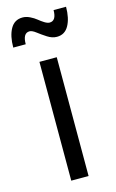

<svg xmlns="http://www.w3.org/2000/svg" viewBox="-114 -775 495 821"><g transform="rotate(-15 133.5 -364.0)"><path d="M266.1 -724.1Q266.1 -673.3 248.5 -641.6Q231 -609.9 195.8 -609.9Q174.8 -609.9 154.1 -623.3Q133.3 -636.7 116.2 -649.9Q99.1 -663.1 87.9 -663.1Q58.1 -663.1 58.1 -613.8H2.9Q2.9 -665 20.5 -696.5Q38.1 -728 74.2 -728Q89.8 -728 106.4 -720Q123 -711.9 134.5 -702.4Q146 -692.9 158.9 -684.8Q171.9 -676.8 181.2 -676.8Q210.9 -676.8 210.9 -724.1ZM95.2 -525.9H171.9V0H95.2Z"/></g></svg>

Font: Montserrat-Arabic Light
Style: Regular
Weight: 300
Designer: Mohamed Gaber
Foundry: Kief Type Foundry
Version: Version 5.008;PS 005.008;hotconv 1.0.88;makeotf.lib2.5.64775